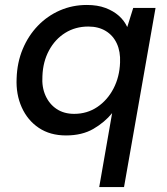

<svg xmlns="http://www.w3.org/2000/svg" viewBox="-20 -534 672 774"><path d="M380 220 432 -78Q402 -41 356.5 -14.5Q311 12 246 12Q182 12 136.5 -18.5Q91 -49 67.5 -101.5Q44 -154 47 -218Q49 -282 71.5 -336Q94 -390 132.5 -430Q171 -470 221.5 -492Q272 -514 330 -514Q373 -514 405 -502Q437 -490 459 -470.5Q481 -451 493 -425L517 -502H607L480 220ZM279 -75Q331 -75 372 -102.5Q413 -130 437.5 -177Q462 -224 464 -282Q466 -326 451 -358.5Q436 -391 406.5 -409Q377 -427 336 -427Q284 -427 243 -401.5Q202 -376 177.5 -330.5Q153 -285 151 -227Q148 -183 163.5 -148.5Q179 -114 208.5 -94.5Q238 -75 279 -75Z"/></svg>

Font: DM Sans 16pt Medium
Style: Italic
Weight: 500
Italic angle: -10°
Version: Version 4.004;gftools[0.9.30]